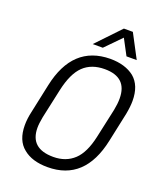

<svg xmlns="http://www.w3.org/2000/svg" viewBox="-161 -992 929 1101"><g transform="rotate(20 304.0 -441.0)"><path d="M57.6 -174.8Q57.6 -212.9 67.4 -255.9L105.5 -434.6Q161.1 -697.3 388.7 -699.2Q480.5 -699.2 536.1 -655.3Q590.8 -609.4 590.8 -515.6Q590.8 -480.5 582 -434.6L543.9 -255.9Q488.3 7.8 261.7 7.8Q167 7.8 113.3 -37.1Q57.6 -81.1 57.6 -174.8ZM469.7 -252 508.8 -431.6Q516.6 -470.7 516.6 -502.9Q516.6 -632.8 379.9 -632.8Q298.8 -632.8 250 -585.9Q201.2 -539.1 177.7 -431.6L138.7 -252Q130.9 -210.9 130.9 -185.5Q130.9 -58.6 272.5 -58.6Q349.6 -58.6 399.4 -105.5Q447.3 -150.4 469.7 -252ZM402.3 -888.7H457L533.2 -744.1H470.7L419.9 -839.8L326.2 -744.1H264.6Z"/></g></svg>

Font: Dinish
Style: Italic
Weight: 400
Italic angle: -12°
Designer: Bert Driehuis
Foundry: Playbeing
Version: Version 3.002; git-62d0f29-release